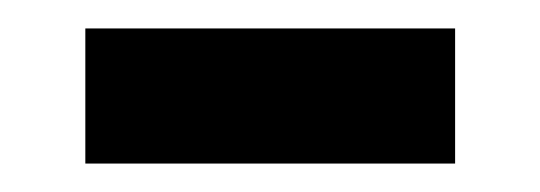

<svg xmlns="http://www.w3.org/2000/svg" viewBox="-20 -380 380 135"><path d="M40 -360V-265H300V-360Z"/></svg>

Font: Noto Serif Sinhala SemiBold
Style: Regular
Weight: 600
Designer: Jelle Bosma - Monotype Design Team
Foundry: Monotype Imaging Inc.
Version: Version 2.007